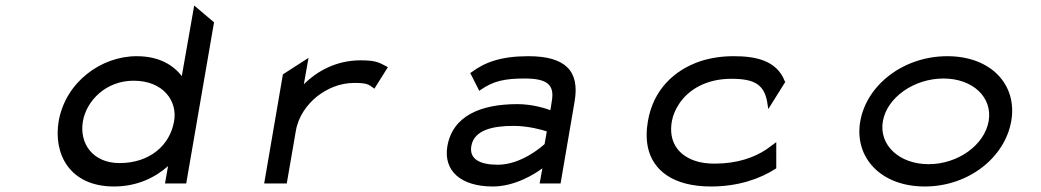

<svg xmlns="http://www.w3.org/2000/svg" viewBox="-20 -666 3780 697"><path d="M590 -63 579 0H656L757 -585L685 -646L640 -390C609 -429 559 -462 476 -462C347 -462 218 -368 193 -226C173 -108 232 11 394 11C478 11 544 -22 590 -63ZM612 -226C597 -138 523 -74 414 -74C317 -74 267 -145 281 -226C294 -300 364 -373 465 -373C573 -373 625 -299 612 -226Z M1383 -425C1357 -438 1347 -447 1289 -447C1201 -447 1131 -408 1083 -360L1100 -456L1007 -396L939 0H1021L1054 -191C1063 -244 1095 -287 1131 -316C1166 -343 1211 -365 1267 -365C1312 -365 1319 -359 1335 -347L1339 -344L1388 -422Z M1687 -401 1720 -336 1725 -340C1771 -372 1813 -381 1884 -381C1966 -381 1994 -359 1983 -298L1978 -266C1962 -272 1914 -288 1858 -288C1726 -288 1623 -246 1604 -135C1589 -46 1653 11 1769 11C1849 11 1921 -34 1949 -55L1939 0H2015L2066 -298C2085 -409 2032 -462 1898 -462C1799 -462 1740 -440 1692 -404ZM1691 -136C1701 -193 1766 -209 1844 -209C1899 -209 1950 -194 1965 -189L1957 -143C1946 -133 1872 -68 1787 -68C1721 -68 1683 -89 1691 -136Z M2769 -270 2831 -369 2829 -371C2799 -449 2719 -462 2643 -462C2600 -462 2561 -456 2523 -444C2425 -411 2351 -338 2332 -226C2326 -192 2326 -160 2332 -131C2350 -48 2423 11 2561 11C2660 11 2739 -17 2795 -53L2798 -55V-150L2764 -125C2719 -94 2655 -72 2575 -72C2547 -72 2523 -75 2501 -83C2441 -104 2406 -153 2419 -226C2423 -248 2432 -268 2444 -287C2478 -340 2543 -380 2635 -380C2722 -380 2758 -358 2767 -283Z M3405 -381C3512 -381 3584 -312 3569 -226C3554 -140 3458 -70 3351 -70C3244 -70 3170 -140 3185 -226C3200 -312 3298 -381 3405 -381ZM3337 11C3497 11 3628 -95 3651 -226C3674 -357 3579 -462 3419 -462C3259 -462 3126 -357 3103 -226C3080 -95 3177 11 3337 11Z"/></svg>

Font: Charger Monospace
Style: Regular
Weight: 400
Designer: Jasper
Foundry: Cannot Into Space Fonts
Version: Version 0.980